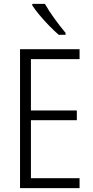

<svg xmlns="http://www.w3.org/2000/svg" viewBox="-20 -967 480 987"><path d="M389 0H83V-714H389V-663H139V-399H375V-349H139V-51H389ZM211 -947Q231 -911 261 -870Q291 -829 317 -798V-788H282Q260 -807 234 -833.5Q208 -860 184.5 -888Q161 -916 146 -939V-947Z"/></svg>

Font: Noto Sans Tamil Condensed Light
Style: Regular
Weight: 300
Width: 3
Designer: Jelle Bosma - Monotype Design Team
Foundry: Monotype Imaging Inc.
Version: Version 2.004; ttfautohint (v1.8.4.7-5d5b)